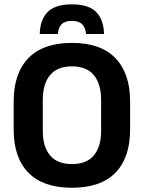

<svg xmlns="http://www.w3.org/2000/svg" viewBox="-20 -850 662 884"><path d="M311 14.5Q178.5 14.5 110.8 -54.8Q43 -124 43 -253V-383Q43 -512.5 110.8 -582.5Q178.5 -652.5 311 -652.5Q443.5 -652.5 511.2 -582.5Q579 -512.5 579 -383V-253Q579 -124 511.5 -54.8Q444 14.5 311 14.5ZM311 -94.5Q378.5 -94.5 412 -134.5Q445.5 -174.5 445.5 -247V-389Q445.5 -464 412 -504.2Q378.5 -544.5 311 -544.5Q244 -544.5 210.5 -504.2Q177 -464 177 -389V-247Q177 -174.5 210.5 -134.5Q244 -94.5 311 -94.5ZM311 -830Q388.5 -830 423 -794.5Q457.5 -759 459 -693.5H376Q374 -722.5 358.2 -738.2Q342.5 -754 311 -754Q279 -754 263.5 -738.2Q248 -722.5 246.5 -693.5H163Q164.5 -759 199.2 -794.5Q234 -830 311 -830Z"/></svg>

Font: Anek Latin Medium SemiBold
Style: Regular
Weight: 600
Version: Version 1.003